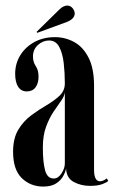

<svg xmlns="http://www.w3.org/2000/svg" viewBox="-20 -660 415 690"><path d="M135.5 10.5Q89.5 10.5 58.2 -20Q27 -50.5 27 -114.5Q27 -163 45.8 -194Q64.5 -225 92.2 -245.5Q120 -266 147.8 -282.2Q175.5 -298.5 194.2 -316.2Q213 -334 213 -360.5Q213 -398 209 -433.2Q205 -468.5 192.8 -491.5Q180.5 -514.5 156.5 -514.5Q134.5 -514.5 116.5 -498.5Q98.5 -482.5 98.5 -456.5Q98.5 -437 108.5 -422.5Q118.5 -408 118.5 -384.5Q118.5 -361 107.8 -346.2Q97 -331.5 76 -331.5Q56 -331.5 45.2 -348.2Q34.5 -365 34.5 -395Q34.5 -431.5 53 -461.5Q71.5 -491.5 103.8 -509Q136 -526.5 177 -526.5Q214.5 -526.5 246.5 -509Q278.5 -491.5 298.2 -453Q318 -414.5 318 -351.5V-50Q318 -8.5 339.5 -8.5Q346 -8.5 353 -12Q360 -15.5 363.5 -19L369 -10Q364.5 -4.5 347.5 1.8Q330.5 8 303.5 8Q271 8 244.8 -6.2Q218.5 -20.5 217.5 -55Q215.5 -42.5 207 -27Q198.5 -11.5 181.2 -0.5Q164 10.5 135.5 10.5ZM173 -18.5Q189.5 -18.5 201.2 -37Q213 -55.5 213 -72.5V-329Q212 -315 199.8 -298Q187.5 -281 172.2 -258.2Q157 -235.5 145.5 -204.2Q134 -173 134 -130Q134 -77.5 142 -48Q150 -18.5 173 -18.5ZM114 -542 111.5 -545.5 194.5 -627Q208.5 -640 222 -640Q236.5 -640 245 -624.5Q248.5 -618.5 248.5 -612Q248.5 -592 220 -581Z"/></svg>

Font: Imbue 100pt SemiBold
Style: Regular
Weight: 600
Designer: Tyler Finck
Foundry: Etcetera Type Company
Version: Version 1.102; ttfautohint (v1.8.3)